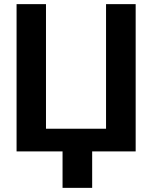

<svg xmlns="http://www.w3.org/2000/svg" viewBox="-20 -731 742 927"><path d="M425 176H282V0H60V-711H202V-109.5H492V-711H635V0H425Z"/></svg>

Font: Roberto Sans
Style: Bold
Weight: 700
Designer: Google (font) & Cristiano Sobral (main changes)
Version: Version 1.000;October 12, 2021;FontCreator 14.0.0.2814 64-bi